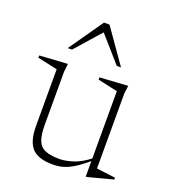

<svg xmlns="http://www.w3.org/2000/svg" viewBox="-133 -770 771 874"><g transform="rotate(20 253.0 -333.0)"><path d="M126.5 -148.5Q126.5 -100 136.8 -72.8Q147 -45.5 172.5 -34.8Q198 -24 242.5 -24Q270 -24 308 -36Q346 -48 386.5 -81L395.5 -75.5Q363 -47.5 338.5 -30.5Q314 -13.5 294.2 -4.8Q274.5 4 257 7Q239.5 10 222 10Q150.5 10 120.8 -22.8Q91 -55.5 91 -129V-403.5L-5 -424.5V-435.5L131 -444L126.5 -404ZM382.5 10.5V-71.5V-403.5L286.5 -424.5V-435.5L423 -444L418 -404V-42Q422.5 -41.5 434 -40Q445.5 -38.5 460.2 -36.8Q475 -35 488.2 -33.2Q501.5 -31.5 509.5 -30.5V-21.5L387 10.5ZM105.5 -511.5 221 -677H247.5L363.5 -511.5H343L223 -648H246.5L126 -511.5Z"/></g></svg>

Font: Newsreader 24pt ExtraLight
Style: Regular
Weight: 250
Designer: Hugues Gentile
Foundry: Production Type
Version: Version 1.003